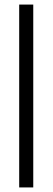

<svg xmlns="http://www.w3.org/2000/svg" viewBox="-20 -820 230 840"><path d="M64 0V-800H125.5V0Z"/></svg>

Font: Big Shoulders Text Thin Light
Style: Regular
Weight: 300
Version: Version 2.002